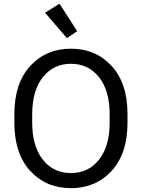

<svg xmlns="http://www.w3.org/2000/svg" viewBox="-20 -984 753 1019"><path d="M56.2 -333Q56.2 -168.9 140.4 -77.1Q224.6 14.6 356.4 14.6Q488.3 14.6 572.5 -77.1Q656.7 -168.9 656.7 -333V-377.9Q656.7 -542 572.5 -633.8Q488.3 -725.6 356.4 -725.6Q224.6 -725.6 140.4 -633.8Q56.2 -542 56.2 -377.9ZM150.9 -333V-377.9Q150.9 -502.9 207.3 -574.2Q263.7 -645.5 356.4 -645.5Q449.2 -645.5 505.6 -574.2Q562 -502.9 562 -377.9V-333Q562 -208 505.6 -136.7Q449.2 -65.4 356.4 -65.4Q263.7 -65.4 207.3 -136.7Q150.9 -208 150.9 -333ZM335 -781.7 389.6 -818.4 295.9 -964.4 219.2 -916.5Z"/></svg>

Font: Roboto Flex
Style: Regular
Weight: 400
Designer: Berlow after Robertson
Foundry: Google
Version: Version 3.200;gftools[0.9.32]